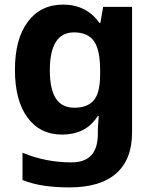

<svg xmlns="http://www.w3.org/2000/svg" viewBox="-20 -576 673 836"><path d="M255 -556Q305 -556 345 -536Q385 -516 413 -476H417L429 -546H555V1Q555 118 486 179Q417 240 282 240Q224 240 174.5 233Q125 226 78 208V89Q179 131 291 131Q349 131 377.5 100Q406 69 406 7V-4Q406 -21 407.5 -39Q409 -57 410 -71H406Q378 -28 339 -9Q300 10 251 10Q154 10 99.5 -64.5Q45 -139 45 -272Q45 -406 101 -481Q157 -556 255 -556ZM302 -435Q250 -435 223.5 -394Q197 -353 197 -270Q197 -188 223 -147.5Q249 -107 304 -107Q361 -107 388.5 -139.5Q416 -172 416 -253V-271Q416 -359 389 -397Q362 -435 302 -435Z"/></svg>

Font: Noto Sans Tai Tham
Style: Regular
Weight: 400
Designer: Monotype Design Team 2013. Revised by David WIlliams 2020
Foundry: Monotype Imaging Inc.
Version: Version 2.002